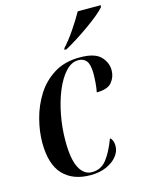

<svg xmlns="http://www.w3.org/2000/svg" viewBox="-116 -828 699 909"><g transform="rotate(-15 234.0 -373.5)"><path d="M214 9Q128 9 80 -41.5Q32 -92 32 -199Q32 -253 47.5 -313Q63 -373 95.5 -425Q128 -477 180.5 -510Q233 -543 307 -543Q380 -543 409 -513.5Q438 -484 438 -445Q438 -413 417.5 -387.5Q397 -362 343 -362Q347 -383 349 -406.5Q351 -430 351 -456Q350 -499 336 -515.5Q322 -532 297 -532Q264 -532 235.5 -501.5Q207 -471 185.5 -419.5Q164 -368 152 -305Q140 -242 140 -178Q140 -88 162.5 -45.5Q185 -3 224 -3Q268 -3 295.5 -37.5Q323 -72 347 -136Q353 -132 358 -122Q363 -112 363 -93Q363 -68 344.5 -44.5Q326 -21 292.5 -6Q259 9 214 9ZM249 -604Q276 -633 305 -675.5Q334 -718 355 -756H468L466 -746Q455 -733 431.5 -713.5Q408 -694 377 -672Q346 -650 314.5 -630Q283 -610 257 -596H247Z"/></g></svg>

Font: Noto Serif Display ExtraCondensed SemiBold
Style: Italic
Weight: 600
Width: 2
Italic angle: -12°
Designer: Monotype Design Team
Foundry: Monotype Imaging Inc.
Version: Version 2.009